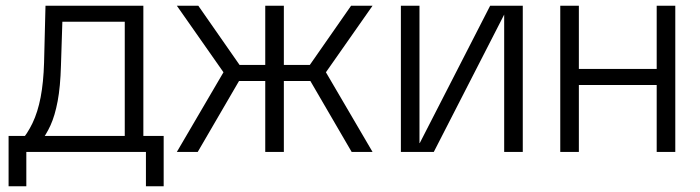

<svg xmlns="http://www.w3.org/2000/svg" viewBox="-20 -531 2445 671"><path d="M49 -33Q75 -62 93.5 -100.5Q112 -139 122 -191Q132 -243 134 -312L139 -511H481V-33H416V-455H167L199 -488L193 -301Q191 -228 181.5 -177.5Q172 -127 156.5 -93Q141 -59 120 -33ZM72 120H10V-56H98V0H72ZM60 0V-56H487V0ZM490 120V0H463V-56H552V120Z M1209 0 1046 -280 1207 -511H1282L1097 -247V-316L1282 0ZM598 0 783 -316V-247L598 -511H673L834 -280L671 0ZM907 0V-511H972V0ZM794 -248V-304H1083V-248Z M1381 0V-511H1446V-31H1447L1693 -511H1807V0H1742V-480L1496 0Z M2275 0V-511H2340V0ZM1938 0V-511H2003V0ZM1976 -234V-290H2300V-234Z"/></svg>

Font: TikTok Sans 24pt Light
Style: Regular
Weight: 300
Version: Version 4.000